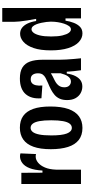

<svg xmlns="http://www.w3.org/2000/svg" viewBox="455 -1192 750 1700"><g transform="rotate(-90 830.0 -342.0)"><path d="M51 0V-306V-528H150L151 -341H170Q174 -411 191 -454.5Q208 -498 236 -519Q264 -540 297 -540Q303 -540 309 -539Q315 -538 322 -536L316 -398Q311 -400 304.5 -400.5Q298 -401 293 -401Q266 -401 240 -380Q214 -359 197 -319Q180 -279 178 -222V0Z M547 13Q483 13 441 -19.5Q399 -52 379 -115Q359 -178 359 -267Q359 -361 381 -421.5Q403 -482 445.5 -511.5Q488 -541 549 -541Q612 -541 653.5 -511.5Q695 -482 716 -422.5Q737 -363 737 -271Q737 -175 715 -112Q693 -49 650.5 -18Q608 13 547 13ZM548 -81Q570 -81 585 -100Q600 -119 607.5 -159.5Q615 -200 615 -263Q615 -328 607.5 -368Q600 -408 585 -427Q570 -446 548 -446Q527 -446 512 -427.5Q497 -409 489 -369Q481 -329 481 -262Q481 -169 498 -125Q515 -81 548 -81Z M914 12Q883 12 855.5 -3Q828 -18 811 -48Q794 -78 794 -123Q794 -161 806 -188Q818 -215 839.5 -233.5Q861 -252 888 -266Q915 -280 945 -292Q971 -303 990.5 -313.5Q1010 -324 1020.5 -339.5Q1031 -355 1031 -381Q1031 -409 1018.5 -427Q1006 -445 978 -445Q956 -445 943 -433Q930 -421 925 -398Q920 -375 923 -342L810 -350Q806 -393 815 -428Q824 -463 845.5 -488.5Q867 -514 902 -527.5Q937 -541 985 -541Q1046 -541 1082.5 -518.5Q1119 -496 1135 -451.5Q1151 -407 1151 -341V-193Q1151 -166 1153 -131Q1155 -96 1158 -61.5Q1161 -27 1164 0H1058Q1053 -33 1050 -63.5Q1047 -94 1045 -126H1029Q1022 -79 1006 -48.5Q990 -18 967.5 -3Q945 12 914 12ZM958 -89Q973 -89 984 -96Q995 -103 1004 -115Q1013 -127 1019.5 -144Q1026 -161 1031 -180V-292L1063 -294Q1053 -280 1037.5 -270Q1022 -260 1004.5 -251Q987 -242 969.5 -233.5Q952 -225 938 -213.5Q924 -202 915.5 -186Q907 -170 907 -148Q907 -119 922 -104Q937 -89 958 -89Z M1384 13Q1343 13 1308.5 -18.5Q1274 -50 1254 -113Q1234 -176 1234 -266Q1234 -359 1254.5 -419Q1275 -479 1309 -509Q1343 -539 1381 -539Q1412 -539 1434.5 -521.5Q1457 -504 1472 -472.5Q1487 -441 1494 -397H1513Q1505 -439 1499 -476Q1493 -513 1490 -542.5Q1487 -572 1487 -591V-697H1609V-266V0H1517V-137H1497Q1491 -97 1477.5 -63Q1464 -29 1442 -8Q1420 13 1384 13ZM1420 -89Q1437 -89 1449.5 -106.5Q1462 -124 1470.5 -150Q1479 -176 1483.5 -205Q1488 -234 1488 -257V-272Q1488 -286 1485.5 -306.5Q1483 -327 1478 -350.5Q1473 -374 1465.5 -393.5Q1458 -413 1447 -425.5Q1436 -438 1420 -438Q1405 -438 1390.5 -420.5Q1376 -403 1366.5 -364.5Q1357 -326 1357 -264Q1357 -202 1366.5 -163.5Q1376 -125 1390 -107Q1404 -89 1420 -89Z"/></g></svg>

Font: Bricolage Grotesque 24pt Condensed SemiBold
Style: Regular
Weight: 600
Width: 3
Designer: Mathieu Triay
Foundry: Atelier Triay
Version: Version 1.001;gftools[0.9.33.dev8+g029e19f]